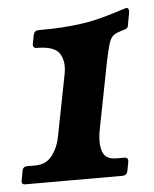

<svg xmlns="http://www.w3.org/2000/svg" viewBox="-64 -531 456 568"><g transform="rotate(-5 163.5 -247.0)"><path d="M221 -136Q215 -102 223 -77.5Q231 -53 264 -53H287Q300 -53 298 -40L293 -13Q290 0 277 0H-11Q-24 0 -21 -13L-16 -40Q-14 -53 -1 -53H23Q56 -53 74 -77.5Q92 -102 98 -136L133 -315Q140 -351 125.5 -375Q111 -399 58 -399Q45 -399 47 -412L52 -438Q55 -451 68 -451Q106 -451 138 -453Q170 -455 200 -459.5Q230 -464 261 -472.5Q292 -481 329 -493Q335 -495 337.5 -490.5Q340 -486 339 -480L332 -442Q331 -435 327 -433Q323 -431 316 -429L307 -426Q293 -422 285.5 -415Q278 -408 273 -391Q268 -374 261 -341Z"/></g></svg>

Font: Young Serif Light
Style: Italic
Weight: 300
Italic angle: -10.979°
Designer: Bastien Sozeau
Foundry: NBR — Bastien Sozeau
Version: Version 5.001